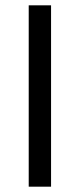

<svg xmlns="http://www.w3.org/2000/svg" viewBox="-20 -702 300 722"><path d="M88 -682H172V0H88Z"/></svg>

Font: Actor
Style: Regular
Weight: 400
Designer: Thomas Junold
Foundry: Thomas Junold
Version: Version 1.001